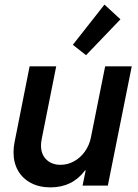

<svg xmlns="http://www.w3.org/2000/svg" viewBox="-20 -811 605 839"><path d="M451.2 0H340.8L354.5 -66.4H351.6Q296.4 7.8 200.7 7.8Q152.3 7.8 115.7 -11.2Q79.1 -30.3 59.1 -64.9Q39.1 -99.6 39.1 -145.5Q39.1 -166.5 43.5 -189L109.4 -521H225.6L162.1 -202.6Q159.2 -188 159.2 -175.3Q159.2 -136.2 182.9 -113.5Q206.5 -90.8 244.6 -90.8Q275.9 -90.8 303.7 -106.2Q331.5 -121.6 350.8 -148.7Q370.1 -175.8 377 -209L439.5 -521H555.7ZM298.3 -615.2 436.5 -791 506.3 -726.6 356 -569.8Z"/></svg>

Font: Reddit Sans Chocolate SemiBold
Style: Italic
Weight: 600
Italic angle: -11.25°
Designer: Stephen Hutchings
Version: Version 1.013